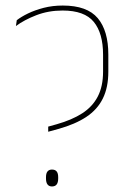

<svg xmlns="http://www.w3.org/2000/svg" viewBox="-20 -667 470 693"><path d="M190.5 -201.5 154 -191.5V-210L184.5 -218.5Q239.5 -234 276.8 -258Q314 -282 333 -318.8Q352 -355.5 352 -408.5V-469.5Q352 -547 318.5 -588Q285 -629 206 -629Q154.5 -629 110.8 -612Q67 -595 37.5 -573L40.5 -594Q56.5 -606.5 81.2 -618.5Q106 -630.5 138 -638.8Q170 -647 206.5 -647Q294.5 -647 332.8 -601.5Q371 -556 371 -470V-408.5Q371 -351.5 351.2 -311.5Q331.5 -271.5 291.5 -245Q251.5 -218.5 190.5 -201.5ZM167.5 6Q157 6 151.5 -1.2Q146 -8.5 146 -22.5V-27.5Q146 -41.5 151.5 -48.2Q157 -55 167.5 -55Q179 -55 184.5 -48.2Q190 -41.5 190 -27.5V-22.5Q190 -8.5 184.5 -1.2Q179 6 167.5 6Z"/></svg>

Font: Anek Kannada Thin
Style: Regular
Weight: 250
Version: Version 1.003